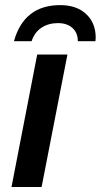

<svg xmlns="http://www.w3.org/2000/svg" viewBox="-20 -746 402 766"><path d="M249 -528.3 146 0H25.9L128.4 -528.3ZM220.2 -725.6Q285.2 -725.6 323.2 -690.4Q361.3 -655.3 361.8 -597.2L360.8 -581.5H290.5Q290.5 -615.2 269 -634.5Q247.6 -653.8 210.9 -653.8Q173.3 -653.8 145.5 -635.5Q117.7 -617.2 106 -581.5H35.6Q55.7 -653.3 101.8 -689.5Q147.9 -725.6 220.2 -725.6Z"/></svg>

Font: Arimo SemiBold
Style: Italic
Weight: 600
Italic angle: -12°
Version: Version 1.33